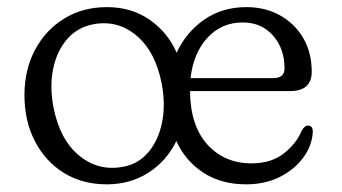

<svg xmlns="http://www.w3.org/2000/svg" viewBox="-20 -494 936 526"><path d="M273 -474.5Q340 -474.5 389.8 -440Q439.5 -405.5 464 -349.5Q490 -406 539.5 -440.2Q589 -474.5 655 -474.5Q706.5 -474.5 747 -452Q787.5 -429.5 810.8 -389.8Q834 -350 834 -297.5Q834 -244.5 775 -244.5H500.5Q501.5 -149.5 548.2 -98Q595 -46.5 669 -46.5Q723.5 -46.5 758.2 -74.2Q793 -102 806.5 -136Q815 -150.5 824 -150Q837 -150 837 -132.5Q835 -95.5 811.2 -62.8Q787.5 -30 747 -9.5Q706.5 11 654 11Q586 11 537 -21Q488 -53 463 -107.5Q436.5 -53 386.8 -21Q337 11 272.5 11Q206 11 155.2 -20.2Q104.5 -51.5 75.8 -106.8Q47 -162 47 -233.5Q47 -303 76 -357.5Q105 -412 156 -443.2Q207 -474.5 273 -474.5ZM645 -432.5Q587 -432.5 548.5 -390.8Q510 -349 502 -280H728.5Q759.5 -280 759.5 -306.5Q759.5 -361 727.8 -396.8Q696 -432.5 645 -432.5ZM316.5 -37Q358 -44 385.8 -76.2Q413.5 -108.5 423.8 -157.5Q434 -206.5 423 -265Q406 -352.5 354.2 -396.2Q302.5 -440 235.5 -427.5Q193 -419.5 164.8 -387.8Q136.5 -356 126 -307.2Q115.5 -258.5 126.5 -200Q144 -111 196.8 -67.8Q249.5 -24.5 316.5 -37Z"/></svg>

Font: Fraunces 9pt SuperSoft Light
Style: Regular
Weight: 300
Version: Version 1.000;[b76b70a41]